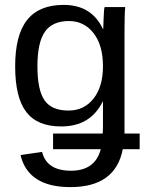

<svg xmlns="http://www.w3.org/2000/svg" viewBox="-20 -557 596 785"><path d="M268 208Q95 208 64 77L152 64Q171 141 270 141Q369 141 392 53H197V-11H400L401 -37V-142H400Q350 -40 230 -40Q133 -40 87.5 -99Q42 -158 42 -286Q42 -414 91 -475.5Q140 -537 240 -537Q355 -537 401 -438H402Q402 -441 404 -489Q405 -523 408 -528H492Q489 -503 489 -419V-11H551V53H482Q452 208 268 208ZM401 -286Q401 -372 362.5 -421.5Q324 -471 262 -471Q194 -471 163.5 -427Q133 -383 133 -286Q133 -189 162 -147Q191 -105 260 -105Q324 -105 362.5 -154Q401 -203 401 -286Z"/></svg>

Font: Libra Sans
Style: Regular
Weight: 400
Foundry: Context Ltd
Version: Version 1.002